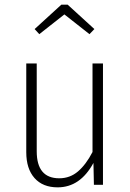

<svg xmlns="http://www.w3.org/2000/svg" viewBox="-20 -795 561 826"><path d="M423 0H384L382 -94Q325 11 228 11Q164 11 128.5 -29Q93 -69 93 -140V-522H138V-144Q138 -28 235 -28Q281 -28 315.5 -57.5Q350 -87 378 -141V-522H423ZM149 -648 129 -670 244 -775H271L386 -670L365 -648L257 -733Z"/></svg>

Font: Fira Sans Condensed ExtraLight
Style: Regular
Weight: 275
Width: 3
Designer: Carrois Corporate & Edenspiekermann AG
Foundry: Carrois Corporate GbR & Edenspiekermann AG
Version: Version 4.203